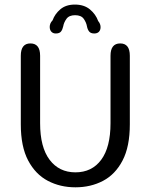

<svg xmlns="http://www.w3.org/2000/svg" viewBox="-20 -809 659 840"><path d="M310 10.5Q243.5 10.5 189.5 -17.8Q135.5 -46 103.2 -106.8Q71 -167.5 71 -265V-565Q71 -619 113 -619Q155.5 -619 155.5 -565V-270Q155.5 -165 197 -110Q238.5 -55 310 -55Q382 -55 422.8 -110Q463.5 -165 463.5 -270V-565Q463.5 -619 506 -619Q548 -619 548 -565V-265Q548 -167.5 516.2 -106.8Q484.5 -46 430.8 -17.8Q377 10.5 310 10.5ZM392.5 -662.5Q377 -662.5 370 -671.2Q363 -680 360.5 -693.5Q357.5 -711 346.2 -726.8Q335 -742.5 308.5 -742.5Q282.5 -742.5 271 -726.8Q259.5 -711 256.5 -693.5Q253.5 -679.5 246.8 -671Q240 -662.5 224 -662.5Q212 -662.5 204.8 -670.2Q197.5 -678 197.5 -691.5Q197.5 -698 200.2 -705.5Q203 -713 210 -720Q220 -748 244.2 -768.5Q268.5 -789 307.5 -789Q348 -789 373.5 -767.8Q399 -746.5 409.5 -717Q415 -710.5 417.5 -703.8Q420 -697 420 -690.5Q420 -677.5 412.8 -670Q405.5 -662.5 392.5 -662.5Z"/></svg>

Font: Sono Monospace
Style: Regular
Weight: 400
Designer: Tyler Finck
Foundry: Tyler Finck
Version: Version 2.112